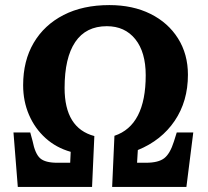

<svg xmlns="http://www.w3.org/2000/svg" viewBox="-20 -735 816 755"><path d="M50 0 33 -214H99L108 -181Q118 -130 138 -112.5Q158 -95 205 -95H256L258 -138Q201 -154 159 -192Q117 -230 94 -283.5Q71 -337 71 -400Q71 -496 112.5 -566.5Q154 -637 230 -676Q306 -715 410 -715Q502 -715 571.5 -680.5Q641 -646 680 -584Q719 -522 719 -441Q719 -337 667 -260Q615 -183 522 -145L519 -95H554Q603 -95 626 -113Q649 -131 664 -179L675 -214H740L713 0H421L430 -201Q553 -242 553 -439Q553 -530 512 -581Q471 -632 400 -632Q318 -632 276 -570Q234 -508 234 -389Q234 -231 351 -200L342 0Z"/></svg>

Font: Literata 7pt
Style: Bold Italic
Weight: 700
Italic angle: -2°
Designer: Latin by Veronika Burian and Jose Scaglione. Greek by Irene Vlachou. Cyrillic by Vera Evstafieva
Foundry: TypeTogether
Version: Version 3.002